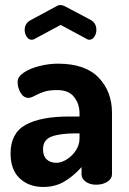

<svg xmlns="http://www.w3.org/2000/svg" viewBox="-20 -734 511 763"><path d="M113 -577Q110 -577 106 -576Q94 -576 86 -588Q78 -600 78 -616Q78 -627 83.5 -637Q89 -647 100 -653L204 -709Q212 -714 221 -714Q228 -714 238 -709L342 -654Q363 -641 363 -615Q363 -600 355 -588Q347 -576 335 -576Q331 -576 329 -577Q327 -578 325 -579L221 -635L117 -579ZM425 -286V-41Q425 -24 407 -12Q389 0 362 0Q337 0 320.5 -12Q304 -24 304 -41V-70Q272 -34 235.5 -12.5Q199 9 152 9Q95 9 58.5 -25Q22 -59 22 -124Q22 -205 82 -238Q142 -271 255 -271H296V-284Q296 -321 274.5 -348.5Q253 -376 208 -376Q176 -376 157 -370Q138 -364 119 -354Q103 -345 94 -345Q74 -345 62 -365Q50 -385 50 -409Q50 -429 74.5 -445.5Q99 -462 136.5 -471.5Q174 -481 210 -481Q319 -481 372 -425.5Q425 -370 425 -286ZM151 -141Q151 -114 165.5 -100.5Q180 -87 204 -87Q224 -87 246 -101Q268 -115 282 -137Q296 -159 296 -183V-204H281Q220 -204 185.5 -191.5Q151 -179 151 -141Z"/></svg>

Font: Dosis
Style: Regular
Weight: 400
Designer: Edgar Tolentino, Pablo Impallari, Igino Marini
Foundry: Edgar Tolentino, Pablo Impallari, Igino Marini
Version: Version 1.007;Glyphs 3.1.1 (3134)